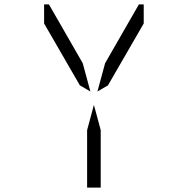

<svg xmlns="http://www.w3.org/2000/svg" viewBox="-20 -938 856 875"><path d="M439 -345V-83H377V-345L408 -460ZM459 -650 613 -918H635V-831L472 -549L424 -521ZM181 -831V-918H203L357 -650L392 -521L344 -549Z"/></svg>

Font: DSEG14 Modern
Style: Light
Weight: 300
Designer: Keshikan(Twitter:@keshinomi_88pro)
Version: Version 0.46